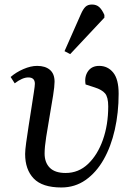

<svg xmlns="http://www.w3.org/2000/svg" viewBox="-20 -814 598 848"><path d="M251 14Q167 14 129 -25.5Q91 -65 91 -134Q91 -150 95.5 -183.5Q100 -217 106.5 -258Q113 -299 119 -338Q125 -377 129.5 -406Q134 -435 134 -444Q134 -472 105 -472Q79 -472 45 -446L27 -474Q51 -495 83.5 -509Q116 -523 144 -523Q180 -523 200.5 -505.5Q221 -488 221 -453Q221 -433 214.5 -392Q208 -351 199.5 -302.5Q191 -254 184 -209Q177 -164 177 -136Q177 -96 200 -73Q223 -50 270 -50Q327 -50 369 -90Q411 -130 434.5 -196.5Q458 -263 458 -344Q458 -385 444 -401.5Q430 -418 398 -428L358 -441Q352 -475 368.5 -499Q385 -523 418 -523Q456 -523 480 -493.5Q504 -464 504 -400Q504 -316 487 -241Q470 -166 437.5 -109Q405 -52 358 -19Q311 14 251 14ZM290 -575 265 -588 337 -751Q347 -774 357.5 -784Q368 -794 386 -794Q406 -794 418.5 -782.5Q431 -771 441 -748V-736Z"/></svg>

Font: Literata 36pt
Style: Italic
Weight: 400
Italic angle: -2°
Designer: Latin by Veronika Burian and Jose Scaglione. Greek by Irene Vlachou. Cyrillic by Vera Evstafieva
Foundry: TypeTogether
Version: Version 3.002